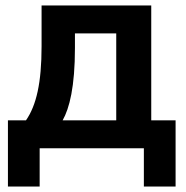

<svg xmlns="http://www.w3.org/2000/svg" viewBox="-20 -542 680 702"><path d="M9 140H125V0H506V140H622V-102H533V-522H132V-373C132 -239 113 -157 75 -102H9ZM209 -102C234 -146 254 -225 254 -367V-420H405V-102Z"/></svg>

Font: Braiins Sans SemiBold
Style: Regular
Weight: 600
Designer: Mike Abbink, Paul van der Laan, Pieter van Rosmalen, Jiri Chlebus, Lubos Buracinsky
Foundry: Bold Monday, Sudetype
Version: Version 1.000;hotconv 1.0.109;makeotfexe 2.5.65596